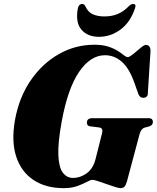

<svg xmlns="http://www.w3.org/2000/svg" viewBox="-20 -939 792 970"><path d="M457 -713Q498.5 -713 527.2 -703.5Q556 -694 575 -681.8Q594 -669.5 605.8 -660Q617.5 -650.5 625 -650.5Q632.5 -650.5 645 -659.8Q657.5 -669 671.2 -681.2Q685 -693.5 697.2 -702.8Q709.5 -712 716.5 -712Q739.5 -712 740.5 -683L727 -471Q727.5 -457.5 721.5 -451.5Q715.5 -445.5 706.5 -445Q687 -443.5 679 -464L661.5 -513.5Q635 -591.5 596.8 -625.8Q558.5 -660 510.5 -660Q437 -660 379.8 -576.2Q322.5 -492.5 292 -326.5Q272 -218 274.8 -155.5Q277.5 -93 297.5 -66.5Q317.5 -40 349.5 -40Q384.5 -40 417.5 -63.2Q450.5 -86.5 463 -136.5L496 -267.5Q502 -292 481.5 -295L434 -301Q419 -303.5 419 -319.5Q419 -342 447 -342H728.5Q743 -342 747.8 -336.5Q752.5 -331 752.5 -323Q752.5 -307.5 734.5 -300.5L710 -294Q693.5 -288.5 686 -264.5L621.5 -23Q616 -3.5 608.8 4Q601.5 11.5 588.5 11.5Q580.5 11.5 560.5 5.2Q540.5 -1 517 -9.5Q493.5 -18 473.8 -24.2Q454 -30.5 447 -30.5Q437.5 -30.5 418.5 -20Q399.5 -9.5 370.5 1Q341.5 11.5 301.5 11.5Q211 11.5 149 -29.8Q87 -71 61.8 -148.2Q36.5 -225.5 56 -334.5Q77 -448.5 135.5 -533.5Q194 -618.5 277.5 -665.8Q361 -713 457 -713ZM507 -856Q546 -856 575.2 -868.5Q604.5 -881 630 -907Q642.5 -919 651.5 -919Q671 -919 661.5 -895.5Q637.5 -825 587.8 -789Q538 -753 480 -753Q422.5 -753 391.5 -789Q360.5 -825 373 -895.5Q377.5 -919 396 -919Q405.5 -919 411.5 -907Q423.5 -879 447.8 -867.5Q472 -856 507 -856Z"/></svg>

Font: Fraunces 72pt Black
Style: Italic
Weight: 900
Italic angle: -16°
Version: Version 1.000;[b76b70a41]